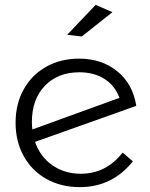

<svg xmlns="http://www.w3.org/2000/svg" viewBox="-20 -767 615 789"><path d="M373 -747 442 -717 316 -617 256 -624ZM484 -140 526 -104Q441 2 308 2Q231 2 171 -31.5Q111 -65 77.5 -125.5Q44 -186 44 -263Q44 -339 77 -399Q110 -459 169.5 -492.5Q229 -526 305 -526Q398 -526 462 -474Q526 -422 540 -332L124 -184Q145 -123 195 -88Q245 -53 312 -53Q416 -53 484 -140ZM111 -265Q111 -255 113 -235L471 -365Q451 -417 408 -443.5Q365 -470 306 -470Q218 -470 164.5 -414.5Q111 -359 111 -265Z"/></svg>

Font: TypoPRO Montserrat Alternates
Style: Regular
Weight: 300
Designer: Julieta Ulanovsky
Foundry: Julieta Ulanovsky
Version: Version 6.001